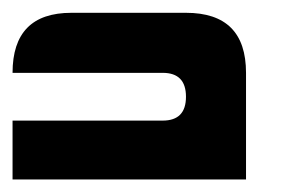

<svg xmlns="http://www.w3.org/2000/svg" viewBox="-20 -286 461 306"><path d="M0 -93.8H239.3Q276.4 -93.8 276.4 -131.8Q276.4 -169.9 239.3 -169.9H0Q0 -265.6 93.8 -265.6H276.4Q372.1 -265.6 372.1 -169.9V0H0Z"/></svg>

Font: Aswaq
Style: Regular
Weight: 400
Designer: Husham Jawad
Version: Version 1.000;November 3, 2021;FontCreator 14.0.0.2814 32-bi